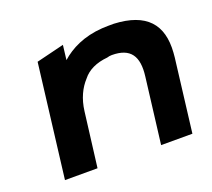

<svg xmlns="http://www.w3.org/2000/svg" viewBox="-90 -600 788 715"><g transform="rotate(-20 303.5 -242.5)"><path d="M559 0 592 -270C594 -283 595 -295 596 -308C604 -418 551 -479 424 -485C409 -485 392 -485 377 -484C304 -479 250 -452 212 -418L219 -476L109 -449L54 0H183L210 -216C216 -264 234 -301 259 -328C280 -355 314 -371 358 -375C364 -377 370 -378 377 -378C451 -378 477 -338 467 -260L435 0Z"/></g></svg>

Font: Bluebird
Style: ExtObl
Weight: 400
Designer: Jasper
Foundry: Cannot Into Space Fonts
Version: Version 0.98